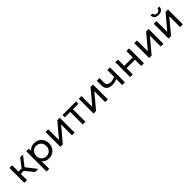

<svg xmlns="http://www.w3.org/2000/svg" viewBox="499 -2695 4848 4848"><g transform="rotate(-45 2922.5 -271.5)"><path d="M477 0 299 -224H189V0H93V-530H189V-306H301L473 -530H576L375 -275L590 0Z M972 -535Q1089 -535 1164.5 -460Q1240 -385 1240 -265Q1240 -144 1164.5 -69Q1089 6 972 6Q853 6 787 -80V194H691V-530H783V-446Q848 -535 972 -535ZM964 -78Q1042 -78 1092.5 -129.5Q1143 -181 1143 -265Q1143 -348 1092.5 -399.5Q1042 -451 964 -451Q887 -451 836.5 -399.5Q786 -348 786 -265Q786 -181 836.5 -129.5Q887 -78 964 -78Z M1379 0V-530H1475V-144L1800 -530H1887V0H1791V-386L1467 0Z M2468 -530V-446H2274V0H2178V-446H1984V-530Z M2566 0V-530H2662V-144L2987 -530H3074V0H2978V-386L2654 0Z M3587 -530H3683V0H3587V-214Q3501 -174 3416 -174Q3317 -174 3263 -220Q3209 -266 3209 -358V-530H3305V-364Q3305 -309 3339.5 -281Q3374 -253 3436 -253Q3506 -253 3587 -288Z M3869 0V-530H3965V-305H4267V-530H4363V0H4267V-222H3965V0Z M4550 0V-530H4646V-144L4971 -530H5058V0H4962V-386L4638 0Z M5492 -599Q5418 -599 5377 -634.5Q5336 -670 5335 -737H5400Q5401 -700 5425.5 -677.5Q5450 -655 5491 -655Q5532 -655 5557 -677.5Q5582 -700 5583 -737H5650Q5649 -670 5607 -634.5Q5565 -599 5492 -599ZM5244 0V-530H5340V-144L5665 -530H5752V0H5656V-386L5332 0Z"/></g></svg>

Font: Montserrat
Style: Regular
Weight: 500
Designer: Julieta Ulanovsky
Foundry: Julieta Ulanovsky
Version: Version 7.200;PS 007.200;hotconv 1.0.88;makeotf.lib2.5.64775